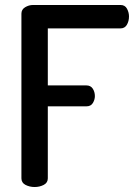

<svg xmlns="http://www.w3.org/2000/svg" viewBox="-20 -751 544 771"><path d="M119 0Q99 0 82.5 -8.5Q66 -17 66 -35V-696Q66 -713 81 -722Q96 -731 113 -731H464Q482 -731 490 -716Q498 -701 498 -685Q498 -666 489.5 -651.5Q481 -637 464 -637H172V-408H327Q344 -408 352.5 -395Q361 -382 361 -365Q361 -351 353 -337.5Q345 -324 327 -324H172V-35Q172 -17 155.5 -8.5Q139 0 119 0Z"/></svg>

Font: Dosis ExtraLight SemiBold
Style: Regular
Weight: 600
Version: Version 3.001; ttfautohint (v1.8.2)